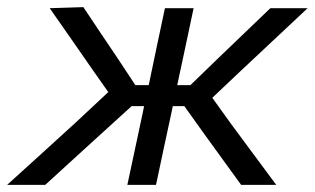

<svg xmlns="http://www.w3.org/2000/svg" viewBox="-54 -519 884 539"><path d="M-34 0Q14.5 -44 62.8 -87.8Q111 -131.5 158.5 -175L250 -260.5L206 -323Q176 -366.5 146.2 -409.2Q116.5 -452 85.5 -496L180 -499Q203.5 -463.5 227.5 -427.8Q251.5 -392 275.5 -356.5L326 -280H363.5Q375.5 -338.5 386.5 -390Q397.5 -441.5 409 -496H489.5Q478 -441.5 467 -389.8Q456 -338 443.5 -280H480.5L559.5 -356.5Q596 -391.5 632.5 -426.5Q669 -461.5 705 -496H809.5Q763 -452.5 717 -409.2Q671 -366 625 -323L542 -244.5L591.5 -175.5Q624 -132 656.2 -88Q688.5 -44 721.5 0H623Q598 -34.5 573.5 -68.2Q549 -102 524 -136.5L463.5 -221H431L428 -206Q416 -150.5 405.5 -101.5Q395 -52.5 384 0H303.5Q315 -52.5 325.2 -101.5Q335.5 -150.5 347.5 -206L350.5 -221H315.5L222 -136Q184.5 -101.5 147.2 -67.8Q110 -34 73 0Z"/></svg>

Font: Commissioner
Style: Italic
Weight: 400
Italic angle: -12°
Designer: Kostas Bartsokas
Foundry: Kostas Bartsokas
Version: Version 1.000; ttfautohint (v1.8.3)